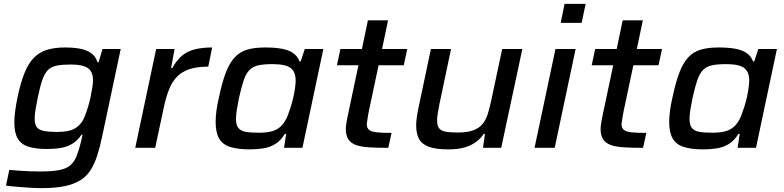

<svg xmlns="http://www.w3.org/2000/svg" viewBox="-20 -763 4048 991"><path d="M196 208Q162 208 126.5 205.5Q91 203 60.5 200.5Q30 198 11 195L28 114Q50 116 77.5 118Q105 120 134 121Q163 122 188 122Q248 122 285 115Q322 108 342.5 90.5Q363 73 375 43.5Q387 14 398 -31Q400 -41 402.5 -51Q405 -61 406 -68H401Q380 -37 353.5 -21Q327 -5 294 0.5Q261 6 222 6Q163 6 126 -6Q89 -18 71.5 -48Q54 -78 54 -130Q54 -156 58 -187.5Q62 -219 70 -259Q86 -335 106 -385Q126 -435 154 -464Q182 -493 221.5 -505.5Q261 -518 316 -518Q357 -518 391 -512Q425 -506 449.5 -489.5Q474 -473 483 -442H489L509 -510H603L508 -62Q496 -4 481.5 40.5Q467 85 446.5 116.5Q426 148 393.5 168Q361 188 313 198Q265 208 196 208ZM274 -82Q308 -82 331 -87Q354 -92 370.5 -102.5Q387 -113 399 -129Q409 -141 417.5 -162.5Q426 -184 434 -210Q442 -236 447.5 -262.5Q453 -289 456.5 -312Q460 -335 460 -349Q460 -393 433.5 -411.5Q407 -430 347 -430Q302 -430 273.5 -424.5Q245 -419 227.5 -401.5Q210 -384 198 -349Q186 -314 174 -255Q167 -221 163 -195Q159 -169 159 -151Q159 -121 170 -106.5Q181 -92 207 -87Q233 -82 274 -82Z M678 0 786 -510H881L863 -411H869Q893 -455 922.5 -478Q952 -501 990 -509.5Q1028 -518 1075 -518L1055 -419Q996 -419 956.5 -405.5Q917 -392 892.5 -366Q868 -340 852.5 -301Q837 -262 826 -211L781 0Z M1269 8Q1207 8 1168 -4.5Q1129 -17 1111 -48Q1093 -79 1093 -134Q1093 -159 1097 -190.5Q1101 -222 1110 -260Q1126 -337 1145 -387Q1164 -437 1190.5 -466Q1217 -495 1255 -506.5Q1293 -518 1349 -518Q1395 -518 1431 -512Q1467 -506 1491 -490.5Q1515 -475 1526 -446H1532L1553 -510H1649L1541 0H1446L1457 -72H1450Q1430 -38 1402 -20.5Q1374 -3 1340.5 2.5Q1307 8 1269 8ZM1315 -78Q1353 -78 1378 -84Q1403 -90 1420 -103Q1437 -116 1449 -135Q1458 -148 1466 -169Q1474 -190 1481.5 -214Q1489 -238 1494.5 -263Q1500 -288 1503 -310Q1506 -332 1506 -347Q1506 -393 1479.5 -412.5Q1453 -432 1387 -432Q1342 -432 1314 -426Q1286 -420 1268 -402Q1250 -384 1238 -349Q1226 -314 1213 -255Q1206 -221 1202 -195Q1198 -169 1198 -150Q1198 -119 1209.5 -103.5Q1221 -88 1246.5 -83Q1272 -78 1315 -78Z M1984 0Q1928 0 1886 -2.5Q1844 -5 1817.5 -14.5Q1791 -24 1778 -44Q1765 -64 1765 -97Q1765 -107 1767 -121Q1769 -135 1772 -151Q1775 -167 1778 -180L1830 -426H1719L1737 -510H1848L1879 -658H1983L1952 -510H2082L2064 -426H1934L1885 -195Q1882 -181 1879.5 -166.5Q1877 -152 1875.5 -140Q1874 -128 1873 -123Q1873 -103 1884.5 -93Q1896 -83 1924 -80Q1952 -77 2001 -77Z M2294 8Q2229 8 2193 -5.5Q2157 -19 2142.5 -46.5Q2128 -74 2128 -116Q2128 -134 2131.5 -159Q2135 -184 2141 -211L2204 -510H2308L2248 -225Q2244 -204 2240 -180.5Q2236 -157 2236 -143Q2236 -115 2246 -101.5Q2256 -88 2279.5 -83.5Q2303 -79 2342 -79Q2392 -79 2423 -90.5Q2454 -102 2471.5 -124Q2489 -146 2498.5 -177.5Q2508 -209 2516 -247L2572 -510H2676L2567 0H2473L2483 -72H2477Q2461 -48 2436.5 -30Q2412 -12 2378 -2Q2344 8 2294 8Z M2874 -645 2894 -743H3003L2982 -645ZM2739 0 2847 -510H2951L2843 0Z M3299 0Q3243 0 3201 -2.5Q3159 -5 3132.5 -14.5Q3106 -24 3093 -44Q3080 -64 3080 -97Q3080 -107 3082 -121Q3084 -135 3087 -151Q3090 -167 3093 -180L3145 -426H3034L3052 -510H3163L3194 -658H3298L3267 -510H3397L3379 -426H3249L3200 -195Q3197 -181 3194.5 -166.5Q3192 -152 3190.5 -140Q3189 -128 3188 -123Q3188 -103 3199.5 -93Q3211 -83 3239 -80Q3267 -77 3316 -77Z M3610 8Q3548 8 3509 -4.5Q3470 -17 3452 -48Q3434 -79 3434 -134Q3434 -159 3438 -190.5Q3442 -222 3451 -260Q3467 -337 3486 -387Q3505 -437 3531.5 -466Q3558 -495 3596 -506.5Q3634 -518 3690 -518Q3736 -518 3772 -512Q3808 -506 3832 -490.5Q3856 -475 3867 -446H3873L3894 -510H3990L3882 0H3787L3798 -72H3791Q3771 -38 3743 -20.5Q3715 -3 3681.5 2.5Q3648 8 3610 8ZM3656 -78Q3694 -78 3719 -84Q3744 -90 3761 -103Q3778 -116 3790 -135Q3799 -148 3807 -169Q3815 -190 3822.5 -214Q3830 -238 3835.5 -263Q3841 -288 3844 -310Q3847 -332 3847 -347Q3847 -393 3820.5 -412.5Q3794 -432 3728 -432Q3683 -432 3655 -426Q3627 -420 3609 -402Q3591 -384 3579 -349Q3567 -314 3554 -255Q3547 -221 3543 -195Q3539 -169 3539 -150Q3539 -119 3550.5 -103.5Q3562 -88 3587.5 -83Q3613 -78 3656 -78Z"/></svg>

Font: Saira SemiExpanded Medium
Style: Italic
Weight: 500
Width: 6
Italic angle: -12°
Designer: Hector Gatti with collaboration of the Omnibus-Type team
Foundry: Omnibus-Type
Version: Version 1.101